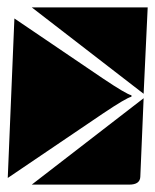

<svg xmlns="http://www.w3.org/2000/svg" viewBox="-20 -510 420 520"><path d="M66 -10 369 -244 360 -31Q359 -10 330 -10ZM66 -490H380L369 -256ZM1 -28 19 -460 258 -298Q322 -255 336 -252V-248Q322 -245 258 -202Z"/></svg>

Font: PrimecolorCV1
Style: Medium
Weight: 500
Designer: gluk
Foundry: gluk
Version: Version 0.672